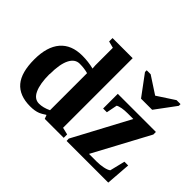

<svg xmlns="http://www.w3.org/2000/svg" viewBox="-134 -980 1268 1268"><g transform="rotate(45 500.0 -346.5)"><path d="M358 -26H356Q329 -8 314 -2Q299 4 281 7Q263 10 241 10Q140 10 90 -49Q41 -107 41 -229Q41 -347 94 -409Q147 -471 249 -471Q304 -471 356 -458Q353 -477 354 -534V-650L307 -662V-694H495V-44L545 -32V0H368ZM182 -232 181 -231Q181 -141 204 -92Q226 -44 270 -44Q308 -44 352 -65V-411Q316 -421 274 -421Q230 -421 206 -373Q182 -325 182 -232ZM573 1 572 -20 782 -413H730Q701 -413 678 -409Q652 -404 642 -397L627 -321H592V-458H948V-434L738 -43H811Q840 -43 870 -49Q900 -55 914 -66L940 -172H975L962 1ZM933 -703V-687L827 -544H723L617 -687V-703H654L775 -624L896 -703Z"/></g></svg>

Font: Libra Serif Modern
Style: Bold
Weight: 700
Designer: Stefan Peev, Context Ltd
Foundry: Ascender Corporation
Version: Version 1.000